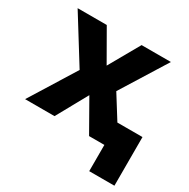

<svg xmlns="http://www.w3.org/2000/svg" viewBox="-150 -645 913 928"><g transform="rotate(30 307.0 -181.0)"><path d="M181.6 -253.9 23.9 -507.8H186.5L284.2 -337.4L380.9 -507.8H544.4L386.2 -253.9L466.8 -125H606.9V146.5H466.3V0H380.9L283.2 -171.9L188 0H23.9Z"/></g></svg>

Font: Giphurs
Style: Bold
Weight: 700
Version: Version 0.920; ttfautohint (v1.8.4.7-5d5b)